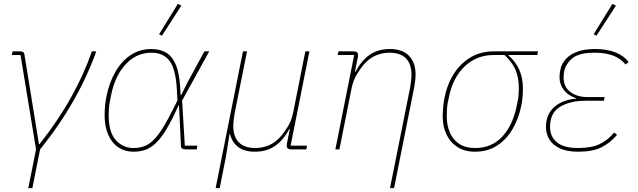

<svg xmlns="http://www.w3.org/2000/svg" viewBox="-20 -771 3291 991"><path d="M126 200 166 0 86 -487H41L45 -506H83Q93 -506 99 -502.5Q105 -499 106 -490L143 -262L181 -27H184Q281 -150 348.5 -271.5Q416 -393 454 -506H477Q449 -427 408 -343Q367 -259 312 -173Q257 -87 187 0L147 200Z M999 -19 995 0H937Q926 0 920 -4.5Q914 -9 914 -19L904 -226H901Q867 -150 838.5 -103Q810 -56 783 -31Q756 -6 728.5 3Q701 12 669 12Q625 12 591.5 -10Q558 -32 539 -74.5Q520 -117 520 -176Q520 -202 522.5 -227Q525 -252 530 -276Q544 -345 575.5 -400Q607 -455 654 -486.5Q701 -518 761 -518Q808 -518 841 -497Q874 -476 892 -424.5Q910 -373 912 -280H915L948 -346L1035 -506H1060L920 -252L934 -19ZM669 -7Q706 -7 735.5 -21Q765 -35 796.5 -76Q828 -117 869 -199L896 -253L893 -307Q887 -415 855 -457Q823 -499 761 -499Q685 -499 629.5 -440Q574 -381 554 -282L547 -247Q544 -231 542.5 -214Q541 -197 541 -176Q541 -89 577.5 -48Q614 -7 669 -7ZM916 -742 816 -587 801 -594 898 -751Z M1114 200H1093L1234 -506H1255L1191 -186Q1188 -170 1186 -151.5Q1184 -133 1184 -123Q1184 -65 1213 -36Q1242 -7 1298 -7Q1332 -7 1366.5 -20.5Q1401 -34 1431 -69Q1448 -89 1466.5 -119Q1485 -149 1494 -194L1556 -506H1577L1480 -19H1565L1561 0H1483Q1472 0 1466 -4.5Q1460 -9 1460 -19Q1460 -24 1460.5 -27.5Q1461 -31 1462 -35L1476 -105H1473Q1443 -48 1400 -18Q1357 12 1295 12Q1241 12 1209 -12.5Q1177 -37 1167 -80H1165L1145 44Z M1732 0H1711L1808 -487H1723L1727 -506H1805Q1816 -506 1822 -501.5Q1828 -497 1828 -487Q1828 -483 1827.5 -479.5Q1827 -476 1826 -471L1812 -401H1815Q1845 -458 1888 -488Q1931 -518 1993 -518Q2057 -518 2091 -483Q2125 -448 2125 -386Q2125 -371 2123 -353.5Q2121 -336 2118 -321L2014 200H1993L2097 -320Q2100 -337 2102 -355Q2104 -373 2104 -383Q2104 -441 2075 -470Q2046 -499 1990 -499Q1956 -499 1921.5 -485.5Q1887 -472 1857 -437Q1841 -418 1822 -387.5Q1803 -357 1794 -312Z M2753 -487H2605V-484Q2641 -454 2660 -411.5Q2679 -369 2679 -316Q2679 -293 2677 -269.5Q2675 -246 2670 -223Q2657 -159 2626 -105.5Q2595 -52 2546.5 -20Q2498 12 2431 12Q2378 12 2340.5 -12.5Q2303 -37 2284 -78Q2265 -119 2265 -169Q2265 -194 2267.5 -218.5Q2270 -243 2274 -265Q2288 -336 2322.5 -390Q2357 -444 2409 -475Q2461 -506 2530 -506H2757ZM2584 -487H2528Q2440 -487 2378.5 -428.5Q2317 -370 2297 -269L2291 -241Q2288 -225 2287 -207Q2286 -189 2286 -169Q2286 -125 2301.5 -88Q2317 -51 2349.5 -29Q2382 -7 2433 -7Q2517 -7 2572 -65.5Q2627 -124 2647 -225L2651 -244Q2655 -261 2656.5 -280Q2658 -299 2658 -316Q2658 -368 2642 -408Q2626 -448 2584 -487Z M3150 -87 3165 -75Q3129 -33 3084 -10.5Q3039 12 2964 12Q2905 12 2868 -6Q2831 -24 2814.5 -53Q2798 -82 2798 -115Q2798 -181 2840.5 -218.5Q2883 -256 2954 -262V-264Q2913 -277 2890.5 -306Q2868 -335 2868 -372Q2868 -421 2890 -453Q2912 -485 2952.5 -501.5Q2993 -518 3050 -518Q3114 -518 3157 -500.5Q3200 -483 3225 -451L3209 -438Q3185 -468 3146 -483.5Q3107 -499 3049 -499Q2971 -499 2936.5 -472Q2902 -445 2892 -404Q2891 -397 2890 -389.5Q2889 -382 2889 -372Q2889 -323 2923.5 -296.5Q2958 -270 3012 -270H3101L3097 -251H3000Q2934 -251 2884 -227Q2834 -203 2823 -153Q2820 -139 2819.5 -130Q2819 -121 2819 -115Q2819 -66 2854.5 -36.5Q2890 -7 2964 -7Q3032 -7 3074.5 -27Q3117 -47 3150 -87ZM3159 -742 3059 -587 3044 -594 3141 -751Z"/></svg>

Font: IBM Plex Sans Thin
Style: Italic
Weight: 250
Italic angle: -11.31°
Designer: Mike Abbink, Paul van der Laan, Pieter van Rosmalen
Foundry: Bold Monday
Version: Version 3.201